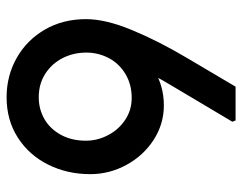

<svg xmlns="http://www.w3.org/2000/svg" viewBox="-98 -654 752 597"><g transform="rotate(90 278.5 -356.0)"><path d="M40 -247Q40 -308 74 -390Q108 -472 159 -558L250 -712H355L359 -702L249 -517Q207 -447 176 -380Q145 -313 132 -260L108 -363Q186 -489 308 -489Q366 -489 415 -457.5Q464 -426 493 -373Q522 -320 522 -260Q522 -189 492.5 -129.5Q463 -70 408.5 -35Q354 0 283 0Q216 0 160.5 -31.5Q105 -63 72.5 -119Q40 -175 40 -247ZM418 -247Q418 -282 401 -315Q384 -348 353.5 -368.5Q323 -389 285 -389Q243 -389 210.5 -369.5Q178 -350 161 -317.5Q144 -285 144 -248Q144 -208 161 -174.5Q178 -141 209.5 -120.5Q241 -100 283 -100Q320 -100 350.5 -117.5Q381 -135 399.5 -168.5Q418 -202 418 -247Z"/></g></svg>

Font: Lexend
Style: Regular
Weight: 400
Designer: Thomas Jockin
Foundry: Lexend
Version: Version 1.000